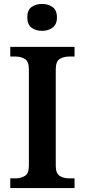

<svg xmlns="http://www.w3.org/2000/svg" viewBox="-20 -951 428 971"><path d="M32 0V-49H59Q86 -49 106 -61.5Q126 -74 126 -112V-600Q126 -640 106 -652.5Q86 -665 59 -665H32V-714H357V-665H329Q301 -665 281.5 -652.5Q262 -640 262 -600V-113Q262 -74 282 -61.5Q302 -49 329 -49H357V0ZM193 -795Q161 -795 139.5 -811Q118 -827 118 -863Q118 -900 139.5 -915.5Q161 -931 193 -931Q223 -931 245.5 -915.5Q268 -900 268 -863Q268 -827 245.5 -811Q223 -795 193 -795Z"/></svg>

Font: Noto Serif Telugu SemiBold
Style: Regular
Weight: 600
Designer: Jelle Bosma - Monotype Design Team
Foundry: Monotype Imaging Inc.
Version: Version 2.005; ttfautohint (v1.8.4.7-5d5b)